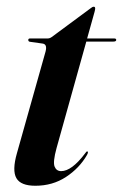

<svg xmlns="http://www.w3.org/2000/svg" viewBox="-20 -556 374 584"><path d="M109.5 -423.5 70.5 -429Q66 -430 66 -434.5Q66 -439 71.5 -439H124.5Q131.5 -439 137.5 -443.5L256.5 -531.5Q261 -535.5 265.5 -535.5Q269.5 -535.5 269.5 -530Q269.5 -527 267.5 -519.5L245 -439H327.5Q333.5 -439 333.5 -434.5Q333.5 -429.5 324.5 -429.5H242.5L152 -105.5Q140.5 -63.5 146 -49.5Q151.5 -35.5 166 -35.5Q198 -35.5 238.5 -89Q243 -96 245.5 -95.5Q250 -94.5 244.5 -84.5Q221.5 -44.5 180.8 -17.8Q140 9 87.5 9Q43 9 29.8 -14.2Q16.5 -37.5 31.5 -90L118.5 -399Q124.5 -421.5 109.5 -423.5Z"/></svg>

Font: Fraunces 144pt SemiBold
Style: Italic
Weight: 600
Italic angle: -16°
Version: Version 1.000;[0bf87f6ff]